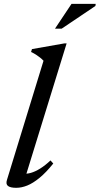

<svg xmlns="http://www.w3.org/2000/svg" viewBox="-20 -932 500 964"><path d="M198.5 -627Q190 -636 180.8 -643.2Q171.5 -650.5 160.8 -657.5Q150 -664.5 136 -671L140.5 -685.5L302.5 -714H314.5L106.5 -40L95 -60Q113.5 -58 135.5 -64.2Q157.5 -70.5 182.2 -86Q207 -101.5 233.5 -126.5L247.5 -111Q211 -65.5 178.2 -38.8Q145.5 -12 116.8 -0.5Q88 11 61.5 11Q32.5 11 20.2 1.8Q8 -7.5 15 -29ZM256 -788 339 -912.5H460.5L459 -902L289.5 -788Z"/></svg>

Font: Newsreader 24pt Medium
Style: Italic
Weight: 500
Italic angle: -17°
Designer: Hugues Gentile
Foundry: Production Type
Version: Version 1.003